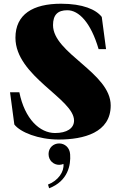

<svg xmlns="http://www.w3.org/2000/svg" viewBox="-20 -735 642 1032"><path d="M295 15C430 15 575 -22 575 -168C575 -344 265 -448 265 -600C265 -655 290 -680 342 -680C403 -680 468 -615 510 -471H550L527 -644C496 -684 425 -715 308 -715C157 -715 63 -658 63 -532C63 -325 378 -204 378 -87C378 -45 339 -20 276 -20C194 -20 113 -95 84 -239H34L57 -66C89 -24 187 15 295 15ZM238 257 244 277C346 238 361 151 357 95C355 58 328 36 298 36C267 36 241 59 241 93C241 128 268 151 298 151C307 151 314 149 321 146C326 187 293 236 238 257Z"/></svg>

Font: Sprat Condensed Black
Style: Regular
Weight: 900
Designer: Ethan Nakache
Foundry: Collletttivo
Version: Version 2.000;Glyphs 3.2 (3217)